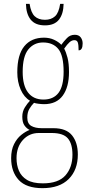

<svg xmlns="http://www.w3.org/2000/svg" viewBox="-20 -738 467 999"><path d="M201 241Q117 241 77.5 198.5Q38 156 38 85Q38 42 53 12Q68 -18 90.5 -36Q113 -54 134 -62Q119 -69 107.5 -85Q96 -101 96 -131Q96 -158 109.5 -179.5Q123 -201 136 -214Q105 -232 87.5 -272Q70 -312 70 -362Q70 -453 106.5 -497.5Q143 -542 209 -542Q238 -542 261.5 -531Q285 -520 299 -505Q312 -523 328.5 -540Q345 -557 369 -557Q390 -557 400 -543.5Q410 -530 410 -512Q410 -476 389 -476Q389 -504 385 -516.5Q381 -529 367 -529Q354 -529 342 -518.5Q330 -508 314 -485Q324 -466 331.5 -437Q339 -408 339 -363Q339 -285 306.5 -240.5Q274 -196 209 -196Q198 -196 181.5 -198Q165 -200 157 -203Q143 -189 132.5 -171Q122 -153 122 -126Q122 -95 142.5 -83Q163 -71 197 -71H258Q325 -71 355 -33.5Q385 4 385 66Q385 146 337.5 193.5Q290 241 201 241ZM206 -220Q258 -220 284.5 -255Q311 -290 311 -365Q311 -449 283.5 -483Q256 -517 204 -517Q157 -517 127.5 -481Q98 -445 98 -364Q98 -293 126 -256.5Q154 -220 206 -220ZM203 216Q284 216 320.5 174.5Q357 133 357 67Q357 10 333 -18Q309 -46 249 -46H182Q132 -46 99 -9.5Q66 27 66 85Q66 121 78.5 150.5Q91 180 120.5 198Q150 216 203 216ZM214 -606Q164 -606 140 -635.5Q116 -665 115 -718H134Q141 -672 160.5 -653.5Q180 -635 214 -635Q246 -635 266 -653Q286 -671 293 -718H311Q310 -665 286.5 -635.5Q263 -606 214 -606Z"/></svg>

Font: Noto Serif Thai Condensed Thin
Style: Regular
Weight: 100
Width: 3
Designer: Monotype Design Team
Foundry: Monotype Imaging Inc.
Version: Version 2.001; ttfautohint (v1.8.4.7-5d5b)